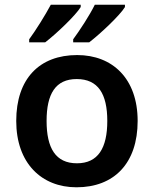

<svg xmlns="http://www.w3.org/2000/svg" viewBox="-20 -852 654 816"><path d="M511 -822V-832H383C361 -787 319 -723 291 -685V-672H359C406 -708 490 -787 511 -822ZM323 -822V-832H196C172 -787 132 -723 104 -685V-672H172C219 -708 302 -787 323 -822ZM565 -338C565 -518 458 -618 308 -618C148 -618 49 -518 49 -338C49 -158 157 -56 305 -56C465 -56 565 -158 565 -338ZM178 -338C178 -453 216 -516 306 -516C397 -516 436 -453 436 -338C436 -223 397 -158 307 -158C216 -158 178 -223 178 -338Z"/></svg>

Font: Noto Sans Malayalam UI SemiBold
Style: Regular
Weight: 600
Designer: Jelle Bosma - Monotype Design Team
Foundry: Monotype Imaging Inc.
Version: Version 2.104